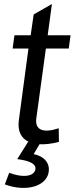

<svg xmlns="http://www.w3.org/2000/svg" viewBox="-20 -708 381 958"><path d="M274 0 273 -68C195 -42 154 -60 161 -116L209 -466H323L332 -532H218L239 -688L148 -636L133 -532H52L43 -466H122L74 -108C67 -54 85 -18 124 0H120L66 86C122 93 157 107 157 132C157 166 108 185 26 154L4 212C117 254 224 218 224 137C224 101 198 71 148 61L177 12C204 13 236 10 274 0Z"/></svg>

Font: Ronzino Oblique
Style: Italic
Weight: 400
Italic angle: -8°
Designer: Nunzio Mazzaferro
Foundry: Collletttivo
Version: Version 1.000;Glyphs 3.3 (3337)